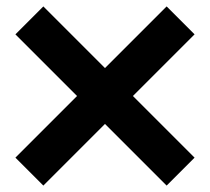

<svg xmlns="http://www.w3.org/2000/svg" viewBox="-20 -589 654 598"><path d="M28 -98 220 -290 28 -482 115 -569 307 -377 499 -569 586 -482 394 -290 586 -98 499 -11 307 -203 115 -11Z"/></svg>

Font: Enso
Style: Bold
Weight: 700
Designer: Coji Morishita
Foundry: UNDERFOREST DESIGN
Version: Version 1.000